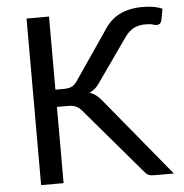

<svg xmlns="http://www.w3.org/2000/svg" viewBox="-52 -773 789 823"><g transform="rotate(-5 342.5 -361.5)"><path d="M188.5 -402.3Q197.3 -402.3 224.6 -402.3Q243.2 -402.3 255.9 -407.2Q268.6 -412.1 280.3 -427.7Q327.1 -496.1 419.9 -631.8Q450.2 -681.6 492.2 -702.1Q534.2 -722.7 590.8 -722.7Q620.1 -722.7 640.6 -718.8Q660.2 -714.8 675.8 -708Q672.9 -691.4 667 -659.2Q665 -652.3 662.1 -648.4Q659.2 -643.6 654.3 -642.6Q650.4 -640.6 645.5 -640.6Q640.6 -640.6 636.7 -641.6Q628.9 -644.5 618.2 -646.5Q607.4 -647.5 595.7 -647.5Q567.4 -647.5 544.9 -635.7Q523.4 -623 507.8 -600.6Q463.9 -539.1 377.9 -416Q368.2 -401.4 357.4 -391.6Q345.7 -381.8 333 -377Q348.6 -371.1 360.4 -362.3Q373 -352.5 384.8 -337.9Q477.5 -224.6 663.1 0Q642.6 0 579.1 0Q570.3 0 563.5 -1Q556.6 -2.9 551.8 -4.9Q546.9 -7.8 543 -11.7Q539.1 -15.6 535.2 -20.5Q455.1 -114.3 294.9 -302.7Q289.1 -308.6 284.2 -313.5Q278.3 -318.4 271.5 -321.3Q264.6 -325.2 256.8 -326.2Q248 -328.1 236.3 -328.1Q219.7 -328.1 188.5 -328.1Q188.5 -246.1 188.5 0Q164.1 0 91.8 0Q91.8 -67.4 91.8 -268.6Q91.8 -380.9 91.8 -716.8Q115.2 -716.8 188.5 -716.8Q188.5 -637.7 188.5 -402.3Z"/></g></svg>

Font: Lato
Style: Regular
Weight: 400
Designer: Lukasz Dziedzic with Adam Twardoch and Botio Nikoltchev
Version: Version 2.015; 2015-08-06; http://www.latofonts.com/